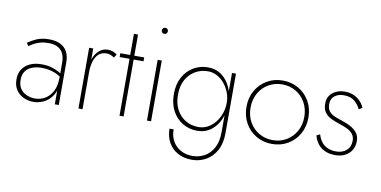

<svg xmlns="http://www.w3.org/2000/svg" viewBox="-84 -953 2844 1432"><g transform="rotate(10 1338.0 -237.5)"><path d="M68 -136Q68 -177 87 -202.5Q106 -228 138 -239.5Q170 -251 208 -251Q252 -251 291 -239Q330 -227 363 -202V-225Q354 -234 332 -246Q310 -258 278.5 -267.5Q247 -277 204 -277Q128 -277 82.5 -239Q37 -201 37 -134Q37 -85 59.5 -53Q82 -21 117 -5.5Q152 10 189 10Q231 10 270 -9.5Q309 -29 334.5 -69Q360 -109 360 -169L351 -201Q351 -139 329 -98Q307 -57 272.5 -37Q238 -17 197 -17Q164 -17 134.5 -29.5Q105 -42 86.5 -68Q68 -94 68 -136ZM81 -393Q96 -404 116 -415Q136 -426 163 -434Q190 -442 224 -442Q266 -442 291.5 -429.5Q317 -417 330 -397.5Q343 -378 347 -357.5Q351 -337 351 -320V0H381V-323Q381 -370 363.5 -403Q346 -436 311.5 -453Q277 -470 226 -470Q169 -470 130 -452Q91 -434 66 -416Z M561 -460H530V0H561ZM724 -420 741 -445Q727 -457 709 -463.5Q691 -470 672 -470Q633 -470 604.5 -445Q576 -420 561.5 -377.5Q547 -335 547 -280H561Q561 -324 571.5 -360.5Q582 -397 605.5 -419Q629 -441 666 -441Q682 -441 696 -435.5Q710 -430 724 -420Z M766 -460V-431H947V-460ZM841 -620V0H872V-620Z M1041 -682Q1041 -673 1047.5 -666Q1054 -659 1064 -659Q1075 -659 1081 -666Q1087 -673 1087 -682Q1087 -692 1081 -698.5Q1075 -705 1064 -705Q1054 -705 1047.5 -698.5Q1041 -692 1041 -682ZM1049 -460V0H1080V-460Z M1225 30Q1225 89 1250.5 134.5Q1276 180 1322 205Q1368 230 1428 230Q1486 230 1534.5 203Q1583 176 1612.5 122.5Q1642 69 1642 -10V-460H1612V-10Q1612 61 1586 108.5Q1560 156 1518 178.5Q1476 201 1428 201Q1377 201 1338 179Q1299 157 1277.5 119Q1256 81 1256 30ZM1212 -230Q1212 -157 1241 -103Q1270 -49 1319.5 -19.5Q1369 10 1429 10Q1490 10 1534 -23Q1578 -56 1602 -111.5Q1626 -167 1626 -230Q1626 -294 1602 -349Q1578 -404 1534 -437Q1490 -470 1429 -470Q1369 -470 1319.5 -440.5Q1270 -411 1241 -357.5Q1212 -304 1212 -230ZM1243 -230Q1243 -296 1268.5 -343Q1294 -390 1337.5 -415.5Q1381 -441 1435 -441Q1471 -441 1503.5 -423.5Q1536 -406 1560 -376.5Q1584 -347 1598 -310.5Q1612 -274 1612 -234Q1612 -176 1588 -127Q1564 -78 1524 -48.5Q1484 -19 1435 -19Q1381 -19 1337.5 -44.5Q1294 -70 1268.5 -117.5Q1243 -165 1243 -230Z M1762 -230Q1762 -161 1793 -106.5Q1824 -52 1877 -21Q1930 10 1996 10Q2063 10 2116 -21Q2169 -52 2200 -106.5Q2231 -161 2231 -230Q2231 -300 2200 -354Q2169 -408 2116 -439Q2063 -470 1996 -470Q1930 -470 1877 -439Q1824 -408 1793 -354Q1762 -300 1762 -230ZM1793 -230Q1793 -291 1820 -339Q1847 -387 1893.5 -414Q1940 -441 1997 -441Q2054 -441 2100 -414Q2146 -387 2173 -339Q2200 -291 2200 -230Q2200 -169 2173 -121Q2146 -73 2100 -46Q2054 -19 1997 -19Q1940 -19 1893.5 -46Q1847 -73 1820 -120.5Q1793 -168 1793 -230Z M2339 -123 2313 -111Q2320 -81 2339 -53Q2358 -25 2392 -7.5Q2426 10 2476 10Q2539 10 2578 -26Q2617 -62 2617 -121Q2617 -158 2598 -182.5Q2579 -207 2548.5 -223.5Q2518 -240 2483 -251Q2452 -261 2425 -272Q2398 -283 2382 -303Q2366 -323 2366 -358Q2366 -399 2394 -420Q2422 -441 2462 -441Q2515 -441 2545 -415.5Q2575 -390 2589 -357L2615 -372Q2605 -398 2585 -419.5Q2565 -441 2535.5 -455Q2506 -469 2465 -469Q2431 -469 2401.5 -456Q2372 -443 2354 -418.5Q2336 -394 2336 -356Q2336 -314 2354.5 -289Q2373 -264 2403 -250Q2433 -236 2467 -225Q2499 -215 2526 -202Q2553 -189 2569.5 -169Q2586 -149 2586 -118Q2586 -71 2555.5 -44.5Q2525 -18 2477 -18Q2436 -18 2407.5 -33Q2379 -48 2362.5 -72Q2346 -96 2339 -123Z"/></g></svg>

Font: Jost ExtraLight
Style: Regular
Weight: 250
Version: Version 3.710